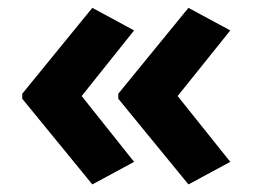

<svg xmlns="http://www.w3.org/2000/svg" viewBox="-20 -523 654 497"><path d="M37.6 -280.4 219 -502.7 327.1 -444.2 191.4 -274.4 327.1 -104 219 -45.6 37.6 -267.4ZM286.2 -280.4 467.8 -502.7 576.1 -444.2 439.8 -274.4 576.1 -104 467.8 -45.6 286.2 -267.4Z"/></svg>

Font: Noto Sans Meetei Mayek
Style: Regular
Weight: 400
Designer: Monotype Design Team and Neelakash Kshetrimayum
Foundry: Monotype Imaging Inc.
Version: Version 2.002